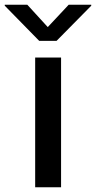

<svg xmlns="http://www.w3.org/2000/svg" viewBox="-75 -788 404 808"><path d="M73 0H182V-546H73ZM-55 -764 90 -616H163L309 -764V-768H214L126 -674L40 -768H-55Z"/></svg>

Font: Wafeq Medium
Style: Regular
Weight: 500
Designer: Rasmus Andersson & Azza Alameddine
Foundry: Google & TypeTogether
Version: Version 3.000;January 28, 2025;FontCreator 15.0.0.3014 64-bi